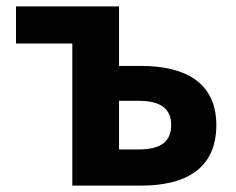

<svg xmlns="http://www.w3.org/2000/svg" viewBox="-20 -580 739 600"><path d="M206 0H421C556 0 656 -50 656 -189C656 -324 556 -374 421 -374H352V-560H30V-444H206ZM352 -113V-265H413C482 -265 515 -240 515 -190C515 -137 482 -113 413 -113Z"/></svg>

Font: Noto Sans JP
Style: Bold
Weight: 700
Designer: Ryoko NISHIZUKA  (kana, bopomofo & ideographs); Paul D. Hunt (Latin, Greek & Cyrillic); Sandoll Communications , Soo-you
Foundry: Adobe
Version: Version 2.002;hotconv 1.0.116;makeotfexe 2.5.65601